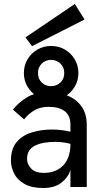

<svg xmlns="http://www.w3.org/2000/svg" viewBox="-20 -940 519 965"><path d="M197 5Q139 5 103 -15.5Q67 -36 51 -68Q35 -100 35 -133Q35 -193 64.5 -227Q94 -261 141.5 -275Q189 -289 242 -289Q265 -289 289 -286Q313 -283 334 -278V-314Q334 -359 305.5 -381Q277 -403 225 -403Q184 -403 154.5 -386.5Q125 -370 101 -340L45 -389Q70 -422 113.5 -449.5Q157 -477 225 -477Q276 -477 319.5 -459.5Q363 -442 389.5 -405.5Q416 -369 416 -312V0H334V-87Q324 -50 289.5 -22.5Q255 5 197 5ZM199 -71Q262 -71 298 -109Q334 -147 334 -217Q320 -221 299.5 -224Q279 -227 258 -227Q192 -227 154 -207Q116 -187 116 -141Q116 -115 136.5 -93Q157 -71 199 -71ZM237 -437Q199 -437 168 -455Q137 -473 118.5 -504Q100 -535 100 -573Q100 -611 118.5 -642Q137 -673 168 -691Q199 -709 237 -709Q275 -709 306 -691Q337 -673 355.5 -642Q374 -611 374 -573Q374 -535 355.5 -504Q337 -473 306 -455Q275 -437 237 -437ZM237 -507Q264 -507 283.5 -525Q303 -543 303 -573Q303 -602 283.5 -620.5Q264 -639 237 -639Q209 -639 190 -620.5Q171 -602 171 -573Q171 -543 190 -525Q209 -507 237 -507ZM141 -708 108 -752 356 -920 405 -842Z"/></svg>

Font: Lil Grotesk Medium
Style: Regular
Weight: 500
Designer: Bastien Sozeau
Foundry: NBR — Bastien Sozeau
Version: Version 3.003; ttfautohint (v1.8.4.7-5d5b);gftools[0.9.33]